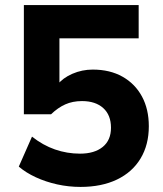

<svg xmlns="http://www.w3.org/2000/svg" viewBox="-20 -725 640 756"><path d="M297 11Q250 11 205 1Q160 -9 121 -27Q82 -45 54 -69L106 -187Q149 -153 196.5 -136.5Q244 -120 295 -120Q352 -120 384.5 -146.5Q417 -173 417 -222Q417 -272 386.5 -299.5Q356 -327 303 -327Q266 -327 237 -314Q208 -301 181 -275H74V-705H526V-574H214V-391H206Q227 -418 265 -434.5Q303 -451 345 -451Q413 -451 462.5 -423Q512 -395 539 -345Q566 -295 566 -228Q566 -155 533.5 -101Q501 -47 440.5 -18Q380 11 297 11Z"/></svg>

Font: Nunito Sans 8pt ExtraBold
Style: Regular
Weight: 800
Version: Version 3.101;gftools[0.9.27]